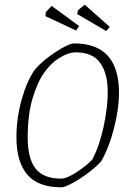

<svg xmlns="http://www.w3.org/2000/svg" viewBox="-20 -789 544 818"><path d="M50 -204Q50 -284 72 -363.5Q94 -443 128 -492Q161 -531 217 -567.5Q273 -604 296 -604Q487 -604 487 -393Q487 -327 466.5 -245.5Q446 -164 412 -103Q392 -80 357 -53.5Q322 -27 289 -9Q256 9 241 9Q142 9 96 -45.5Q50 -100 50 -204ZM373 -109Q403 -165 421 -247.5Q439 -330 439 -397Q439 -477 406.5 -521.5Q374 -566 303 -566Q270 -566 228 -539Q200 -522 170.5 -482.5Q141 -443 119.5 -372.5Q98 -302 98 -203Q98 -114 131.5 -71Q165 -28 240 -28Q265 -28 308 -56.5Q351 -85 373 -109ZM309 -729 312 -745 341 -769 448 -674 432 -657ZM174 -720 175 -737 200 -764 317 -678 304 -659Z"/></svg>

Font: Grenze ExtraLight
Style: Italic
Weight: 275
Italic angle: -10°
Designer: Renata Polastri
Foundry: Omnibus-Type
Version: Version 1.002; ttfautohint (v1.8)